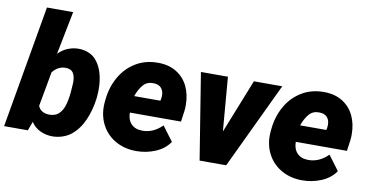

<svg xmlns="http://www.w3.org/2000/svg" viewBox="-78 -949 2243 1159"><g transform="rotate(10 1043.5 -370.0)"><path d="M515.6 -260.3Q506.3 -188.5 479.7 -127.4Q453.1 -66.4 406.7 -28.3Q384.3 -10.3 354 0Q323.7 10.3 292 10.3Q252.4 10.3 217.5 -6.1Q182.6 -22.5 161.1 -55.2L140.6 0H-4.9L125.5 -750H286.1L233.9 -485.4Q259.3 -511.7 291.5 -524.9Q323.7 -538.1 357.9 -538.1Q389.2 -538.1 417 -527.1Q444.8 -516.1 463.4 -495.6Q492.2 -463.4 505.6 -417.5Q519 -371.6 519 -318.4Q519 -296.9 516.6 -271ZM220.7 -369.6 182.1 -157.2Q190.9 -135.3 209.5 -125.5Q228 -115.7 250.5 -115.7Q263.2 -115.7 275.1 -118.4Q287.1 -121.1 294.9 -125.5Q313 -134.8 328.1 -159.7Q355 -204.6 359.9 -327.6Q361.3 -365.7 347.9 -388.4Q334.5 -411.1 299.3 -411.1Q253.9 -411.1 220.7 -369.6Z M1009.3 -82Q978.5 -36.6 922.9 -13.4Q867.2 9.8 806.6 9.8Q736.8 9.8 682.1 -20Q627.4 -49.8 597.2 -102.8Q566.9 -155.8 566.9 -222.7Q566.9 -230.5 567.9 -245.1L569.8 -264.2Q577.6 -340.8 612.8 -403.1Q647.9 -465.3 707.3 -501.7Q766.6 -538.1 843.8 -538.1Q910.6 -538.1 958 -508.8Q1005.4 -479.5 1029.3 -429Q1053.2 -378.4 1053.2 -315.4Q1053.2 -295.4 1051.3 -279.3L1042 -212.4H728.5Q728.5 -168.9 752.9 -143.3Q777.3 -117.7 821.8 -117.7Q888.7 -117.7 942.4 -171.4ZM736.8 -314.9H897.5L900.4 -329.1Q901.9 -338.9 901.9 -347.2Q901.9 -376 886 -393.6Q870.1 -411.1 839.4 -411.6Q799.8 -413.1 776.4 -386.5Q752.9 -359.9 736.8 -314.9Z M1606.9 -528.3 1356.4 0H1193.4L1108.4 -528.3H1273.9L1301.3 -197.3L1433.1 -528.3Z M2026.4 -82Q1995.6 -36.6 1939.9 -13.4Q1884.3 9.8 1823.7 9.8Q1753.9 9.8 1699.2 -20Q1644.5 -49.8 1614.3 -102.8Q1584 -155.8 1584 -222.7Q1584 -230.5 1585 -245.1L1586.9 -264.2Q1594.7 -340.8 1629.9 -403.1Q1665 -465.3 1724.4 -501.7Q1783.7 -538.1 1860.8 -538.1Q1927.7 -538.1 1975.1 -508.8Q2022.5 -479.5 2046.4 -429Q2070.3 -378.4 2070.3 -315.4Q2070.3 -295.4 2068.4 -279.3L2059.1 -212.4H1745.6Q1745.6 -168.9 1770 -143.3Q1794.4 -117.7 1838.9 -117.7Q1905.8 -117.7 1959.5 -171.4ZM1753.9 -314.9H1914.6L1917.5 -329.1Q1918.9 -338.9 1918.9 -347.2Q1918.9 -376 1903.1 -393.6Q1887.2 -411.1 1856.4 -411.6Q1816.9 -413.1 1793.5 -386.5Q1770 -359.9 1753.9 -314.9Z"/></g></svg>

Font: Mardoto Black
Style: Italic
Weight: 900
Italic angle: -12°
Designer: Christian Robertson, Vahan Hovhannisyan
Foundry: Google
Version: Version 1.000